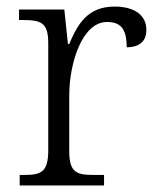

<svg xmlns="http://www.w3.org/2000/svg" viewBox="-20 -565 481 585"><path d="M40 0H297V-32H266C215 -32 191 -38 191 -104V-274C191 -372 230 -498 306 -498C348 -498 366 -477 366 -421C409 -421 426 -443 426 -474C426 -517 392 -545 329 -545C246 -545 216 -490 191 -431H187L176 -536H38V-504H47C105 -504 127 -497 127 -433V-107C127 -39 104 -32 52 -32H40Z"/></svg>

Font: Noto Serif Light
Style: Regular
Weight: 300
Designer: Monotype Design Team
Foundry: Monotype Imaging Inc.
Version: Version 2.013